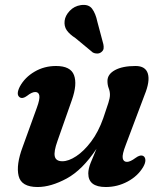

<svg xmlns="http://www.w3.org/2000/svg" viewBox="-20 -739 656 771"><path d="M555.5 -112.5Q563.5 -107.5 563.8 -95.8Q564 -84 555 -68.5Q533.5 -32 492.5 -10Q451.5 12 404.5 12Q334.5 12 334.5 -42.5Q334.5 -61 344 -85Q353.5 -109 367.5 -141.5Q311 -56.5 247.8 -22.2Q184.5 12 131 12Q65.5 12 54.8 -32.5Q44 -77 71 -149L128 -306.5Q140.5 -340.5 138 -355Q135.5 -369.5 121.5 -369.5Q108 -369.5 88.5 -354Q71 -341 59.5 -348Q43 -359 60 -392Q80 -428.5 118.8 -451.2Q157.5 -474 205 -474Q263.5 -474 277.2 -437.2Q291 -400.5 268.5 -337L211 -173.5Q195.5 -130.5 200 -111Q204.5 -91.5 230.5 -91.5Q255.5 -91.5 286.2 -111.8Q317 -132 346 -170.5Q375 -209 394.5 -264Q409 -306 415.2 -325.8Q421.5 -345.5 421.5 -358.5Q421.5 -372 416.5 -384.8Q411.5 -397.5 411.5 -414Q411.5 -441 441.8 -457.5Q472 -474 524.5 -474Q564.5 -474 573.8 -443.2Q583 -412.5 560.5 -357.5L485 -157Q470 -118.5 472.8 -103.8Q475.5 -89 490 -89Q503 -89 524.5 -105Q543.5 -119 555.5 -112.5ZM371 -651.5 395 -561.5Q397 -552.5 396 -544.2Q395 -536 386.5 -529.5Q379.5 -524 370 -524Q360.5 -524 353 -528L283 -586Q259 -601.5 248 -617.5Q237 -633.5 239.5 -655.5Q242 -676.5 260 -695.5Q278 -714.5 304.5 -718.5Q335.5 -723 349.8 -704Q364 -685 371 -651.5Z"/></svg>

Font: Fraunces 9pt Soft SemiBold
Style: Italic
Weight: 600
Italic angle: -16°
Version: Version 1.000;[b76b70a41]